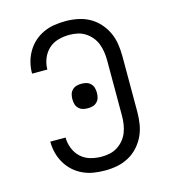

<svg xmlns="http://www.w3.org/2000/svg" viewBox="-105 -766 760 862"><g transform="rotate(-15 275.0 -335.0)"><path d="M279 12Q252 12 226 8Q200 4 176 -7Q152 -18 132.5 -35.5Q113 -53 99.5 -76Q86 -99 79.5 -124.5Q73 -150 73 -176V-177H144Q144 -151 154 -126Q164 -101 183 -83.5Q202 -66 227.5 -59Q253 -52 279 -52Q298 -52 317 -56Q336 -60 352.5 -70.5Q369 -81 381.5 -96Q394 -111 401 -129Q408 -147 411 -166.5Q414 -186 414 -205V-465Q414 -484 411 -503.5Q408 -523 401 -541Q394 -559 381.5 -574Q369 -589 352.5 -599.5Q336 -610 317 -614Q298 -618 279 -618Q253 -618 227.5 -611Q202 -604 183 -586.5Q164 -569 154 -544Q144 -519 144 -493H73V-494Q73 -520 79.5 -545.5Q86 -571 99.5 -594Q113 -617 132.5 -634.5Q152 -652 176 -663Q200 -674 226 -678Q252 -682 279 -682Q307 -682 335 -676.5Q363 -671 388 -657.5Q413 -644 432.5 -622.5Q452 -601 464 -575.5Q476 -550 480.5 -521.5Q485 -493 485 -465V-205Q485 -177 480.5 -148.5Q476 -120 464 -94.5Q452 -69 432.5 -47.5Q413 -26 388 -12.5Q363 1 335 6.5Q307 12 279 12ZM275 -278Q263 -278 252 -281Q241 -284 232.5 -292.5Q224 -301 221 -312Q218 -323 218 -335Q218 -347 221 -358Q224 -369 232.5 -377.5Q241 -386 252 -389Q263 -392 275 -392Q287 -392 298 -389Q309 -386 317.5 -377.5Q326 -369 329 -358Q332 -347 332 -335Q332 -323 329 -312Q326 -301 317.5 -292.5Q309 -284 298 -281Q287 -278 275 -278Z"/></g></svg>

Font: Lode Term
Style: Regular
Weight: 400
Monospace: yes
Designer: Belleve Invis
Foundry: Belleve Invis
Version: Version 29.2.0